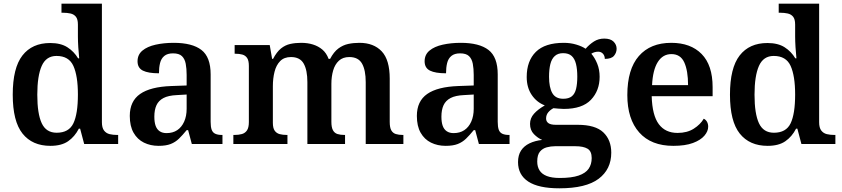

<svg xmlns="http://www.w3.org/2000/svg" viewBox="-20 -780 4561 1040"><path d="M253 10Q155 10 102 -56.5Q49 -123 49 -267Q49 -412 101.5 -479.5Q154 -547 252 -547Q309 -547 345 -524Q381 -501 403 -464H409Q406 -491 404 -524.5Q402 -558 402 -582V-647Q402 -676 391 -689.5Q380 -703 361.5 -707Q343 -711 321 -711H313V-760H532V-118Q532 -88 543.5 -73Q555 -58 573.5 -53.5Q592 -49 615 -49H620V0H436L414 -83H407Q385 -40 349 -15Q313 10 253 10ZM287 -61Q353 -61 377.5 -112Q402 -163 402 -268Q402 -369 377.5 -423Q353 -477 286 -477Q230 -477 206 -423Q182 -369 182 -267Q182 -164 206 -112.5Q230 -61 287 -61Z M839 10Q795 10 759.5 -7.5Q724 -25 703.5 -61Q683 -97 683 -152Q683 -232 739 -271Q795 -310 908 -314L991 -317V-374Q991 -408 986 -434.5Q981 -461 965.5 -476Q950 -491 917 -491Q887 -491 870 -477Q853 -463 847 -438.5Q841 -414 841 -383Q783 -383 754 -397.5Q725 -412 725 -448Q725 -484 751.5 -506Q778 -528 823 -538Q868 -548 921 -548Q1021 -548 1071 -509.5Q1121 -471 1121 -377V-120Q1121 -93 1126.5 -77.5Q1132 -62 1146 -55.5Q1160 -49 1182 -49H1185V0H1019L999 -75H991Q969 -48 949.5 -29Q930 -10 904.5 0Q879 10 839 10ZM882 -59Q916 -59 940 -75Q964 -91 977.5 -121Q991 -151 991 -191V-268L939 -265Q892 -263 865.5 -249Q839 -235 827.5 -210Q816 -185 816 -148Q816 -118 823 -98.5Q830 -79 845 -69Q860 -59 882 -59Z M1244 0V-49H1250Q1273 -49 1290.5 -54Q1308 -59 1318 -74Q1328 -89 1328 -119V-423Q1328 -452 1318.5 -466Q1309 -480 1292.5 -484.5Q1276 -489 1254 -489H1251V-536H1441L1454 -461H1459Q1479 -499 1502 -517.5Q1525 -536 1552.5 -542Q1580 -548 1611 -548Q1646 -548 1675 -539Q1704 -530 1726 -511.5Q1748 -493 1760 -461H1768Q1788 -499 1813 -517.5Q1838 -536 1866.5 -542Q1895 -548 1927 -548Q2004 -548 2047.5 -502Q2091 -456 2091 -354V-120Q2091 -89 2099.5 -74Q2108 -59 2124 -54Q2140 -49 2162 -49H2165V0H1961V-335Q1961 -400 1941 -435.5Q1921 -471 1872 -471Q1837 -471 1815.5 -451Q1794 -431 1784.5 -398Q1775 -365 1775 -326V-120Q1775 -90 1783.5 -74.5Q1792 -59 1808 -54Q1824 -49 1846 -49H1849V0H1645V-335Q1645 -400 1625 -435.5Q1605 -471 1556 -471Q1519 -471 1497.5 -449Q1476 -427 1467 -391Q1458 -355 1458 -313V-115Q1458 -86 1468 -72Q1478 -58 1495 -53.5Q1512 -49 1534 -49H1537V0Z M2394 10Q2350 10 2314.5 -7.5Q2279 -25 2258.5 -61Q2238 -97 2238 -152Q2238 -232 2294 -271Q2350 -310 2463 -314L2546 -317V-374Q2546 -408 2541 -434.5Q2536 -461 2520.5 -476Q2505 -491 2472 -491Q2442 -491 2425 -477Q2408 -463 2402 -438.5Q2396 -414 2396 -383Q2338 -383 2309 -397.5Q2280 -412 2280 -448Q2280 -484 2306.5 -506Q2333 -528 2378 -538Q2423 -548 2476 -548Q2576 -548 2626 -509.5Q2676 -471 2676 -377V-120Q2676 -93 2681.5 -77.5Q2687 -62 2701 -55.5Q2715 -49 2737 -49H2740V0H2574L2554 -75H2546Q2524 -48 2504.5 -29Q2485 -10 2459.5 0Q2434 10 2394 10ZM2437 -59Q2471 -59 2495 -75Q2519 -91 2532.5 -121Q2546 -151 2546 -191V-268L2494 -265Q2447 -263 2420.5 -249Q2394 -235 2382.5 -210Q2371 -185 2371 -148Q2371 -118 2378 -98.5Q2385 -79 2400 -69Q2415 -59 2437 -59Z M3010 240Q2897 240 2841.5 203.5Q2786 167 2786 98Q2786 61 2802 36Q2818 11 2848 -3.5Q2878 -18 2917 -22Q2893 -32 2872 -53.5Q2851 -75 2851 -109Q2851 -140 2872.5 -164Q2894 -188 2931 -209Q2887 -226 2860 -266Q2833 -306 2833 -363Q2833 -450 2882.5 -499Q2932 -548 3034 -548Q3070 -548 3101.5 -538.5Q3133 -529 3152 -516Q3173 -540 3197.5 -555.5Q3222 -571 3253 -571Q3287 -571 3303.5 -554.5Q3320 -538 3320 -516Q3320 -495 3306 -478Q3292 -461 3256 -461Q3256 -478 3246 -489Q3236 -500 3220 -500Q3210 -500 3200 -497Q3190 -494 3183 -489Q3202 -467 3215 -435Q3228 -403 3228 -364Q3228 -289 3181 -239.5Q3134 -190 3034 -190Q3023 -190 3005.5 -191.5Q2988 -193 2978 -194Q2962 -186 2950 -172Q2938 -158 2938 -138Q2938 -122 2950.5 -113Q2963 -104 2991 -104H3109Q3205 -104 3248 -63Q3291 -22 3291 47Q3291 137 3222.5 188.5Q3154 240 3010 240ZM3012 184Q3076 184 3114 171Q3152 158 3168.5 134Q3185 110 3185 76Q3185 39 3162.5 25.5Q3140 12 3096 12H2987Q2964 12 2941.5 18Q2919 24 2904.5 41.5Q2890 59 2890 95Q2890 123 2902.5 143Q2915 163 2942 173.5Q2969 184 3012 184ZM3031 -245Q3061 -245 3077.5 -258.5Q3094 -272 3100.5 -299Q3107 -326 3107 -365Q3107 -405 3100 -433.5Q3093 -462 3076.5 -477Q3060 -492 3030 -492Q3002 -492 2985 -476.5Q2968 -461 2961 -432.5Q2954 -404 2954 -364Q2954 -307 2971.5 -276Q2989 -245 3031 -245Z M3627 10Q3507 10 3442.5 -62.5Q3378 -135 3378 -265Q3378 -405 3440.5 -476.5Q3503 -548 3616 -548Q3721 -548 3780.5 -487.5Q3840 -427 3840 -308V-259H3510Q3513 -155 3548.5 -107.5Q3584 -60 3650 -60Q3702 -60 3738 -83Q3774 -106 3792 -137Q3803 -132 3809.5 -120.5Q3816 -109 3816 -94Q3816 -69 3795.5 -45Q3775 -21 3733.5 -5.5Q3692 10 3627 10ZM3707 -319Q3707 -397 3686.5 -442Q3666 -487 3617 -487Q3570 -487 3543 -444Q3516 -401 3512 -319Z M4138 10Q4040 10 3987 -56.5Q3934 -123 3934 -267Q3934 -412 3986.5 -479.5Q4039 -547 4137 -547Q4194 -547 4230 -524Q4266 -501 4288 -464H4294Q4291 -491 4289 -524.5Q4287 -558 4287 -582V-647Q4287 -676 4276 -689.5Q4265 -703 4246.5 -707Q4228 -711 4206 -711H4198V-760H4417V-118Q4417 -88 4428.5 -73Q4440 -58 4458.5 -53.5Q4477 -49 4500 -49H4505V0H4321L4299 -83H4292Q4270 -40 4234 -15Q4198 10 4138 10ZM4172 -61Q4238 -61 4262.5 -112Q4287 -163 4287 -268Q4287 -369 4262.5 -423Q4238 -477 4171 -477Q4115 -477 4091 -423Q4067 -369 4067 -267Q4067 -164 4091 -112.5Q4115 -61 4172 -61Z"/></svg>

Font: Noto Serif Kannada SemiBold
Style: Regular
Weight: 600
Version: Version 2.003